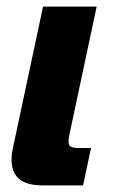

<svg xmlns="http://www.w3.org/2000/svg" viewBox="-20 -560 359 580"><path d="M108 0Q51 0 29.5 -28Q8 -56 18 -108L110 -540H272L189 -150Q185 -128 190 -120.5Q195 -113 216 -113H255L231 0Z"/></svg>

Font: Kanit SemiBold
Style: Italic
Weight: 600
Italic angle: -12°
Designer: Katatrad Team
Foundry: CadsonDemak
Version: Version 2.000; ttfautohint (v1.8.3)